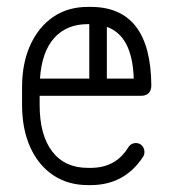

<svg xmlns="http://www.w3.org/2000/svg" viewBox="-20 -533 495 557"><path d="M395 -78Q341 4 243 4H235Q177 4 134 -25Q91 -54 67.5 -106.5Q44 -159 44 -229V-280Q44 -350 68 -402.5Q92 -455 134.5 -484Q177 -513 235 -513H243Q417 -513 419 -286Q419 -255 388 -255H95V-229Q95 -141 131.5 -93.5Q168 -46 235 -46H243Q317 -46 353 -107Q361 -118 374 -118Q385 -118 392 -110.5Q399 -103 399 -92Q399 -84 395 -78ZM235 -463Q173 -463 137 -422.5Q101 -382 96 -305H239V-463ZM368 -305Q364 -429 290 -455V-305Z"/></svg>

Font: Libertine Sup
Style: Regular
Weight: 400
Designer: Bastien Sozeau
Foundry: NBR — Bastien Sozeau
Version: Version 2.003; ttfautohint (v1.8.4.7-5d5b);gftools[0.9.33]